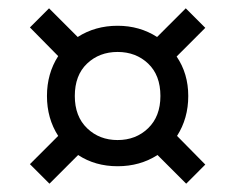

<svg xmlns="http://www.w3.org/2000/svg" viewBox="-20 -537 566 462"><path d="M99 -95 52 -142 120 -210Q93 -252 93 -306Q93 -360 120 -402L52 -471L98 -517L167 -448Q209 -475 263 -475Q316 -475 358 -448L427 -517L474 -470L405 -401Q433 -360 433 -306Q433 -252 406 -210L474 -141L428 -95L359 -164Q317 -137 263 -137Q209 -137 168 -164ZM263 -200Q307 -200 336.5 -228.5Q366 -257 366 -306Q366 -356 336.5 -384Q307 -412 263 -412Q219 -412 189.5 -384Q160 -356 160 -306Q160 -257 189.5 -228.5Q219 -200 263 -200Z"/></svg>

Font: Special Gothic
Style: Regular
Weight: 400
Designer: Alistair McCready
Foundry: Monolith
Version: Version 1.010; ttfautohint (v1.8.4.7-5d5b)